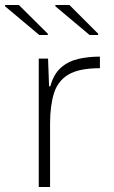

<svg xmlns="http://www.w3.org/2000/svg" viewBox="-41 -743 453 763"><path d="M113 0V-510H150L154 -400H159Q172 -448 200.5 -473.5Q229 -499 269 -508.5Q309 -518 356 -518V-472Q274 -472 231.5 -447Q189 -422 173.5 -372.5Q158 -323 158 -252V0ZM349 -604H315L179 -718V-723H235L349 -609ZM149 -604H115L-21 -718V-723H34L149 -609Z"/></svg>

Font: Saira Expanded ExtraLight
Style: Regular
Weight: 250
Width: 7
Designer: Hector Gatti with collaboration of the Omnibus-Type team
Foundry: Omnibus-Type
Version: Version 1.101